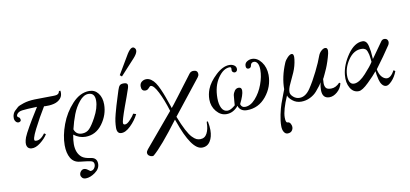

<svg xmlns="http://www.w3.org/2000/svg" viewBox="-89 -1018 3572 1671"><g transform="rotate(-10 1697.5 -182.5)"><path d="M464 -446Q470 -405 447.5 -379Q425 -353 388 -344Q368 -339 346 -337.5Q324 -336 312 -337L300 -338Q247 -252 198.5 -156.5Q150 -61 172 -56Q216 -46 259 -106L274 -96Q251 -59 208.5 -26Q166 7 130 4Q100 2 90.5 -24Q81 -50 99 -100Q110 -128 145 -189Q180 -250 210 -297L239 -344Q140 -341 106 -336Q70 -331 57 -307Q48 -290 67 -281Q77 -276 79 -263Q81 -250 76 -246Q65 -237 54.5 -238.5Q44 -240 38 -246Q23 -260 22.5 -281.5Q22 -303 29 -318.5Q36 -334 44 -342Q64 -362 76.5 -372Q89 -382 130.5 -395.5Q172 -409 230 -411Q261 -412 300.5 -412Q340 -412 374 -413Q378 -413 388.5 -413Q399 -413 403.5 -413.5Q408 -414 416 -414.5Q424 -415 428.5 -417Q433 -419 438 -422.5Q443 -426 446 -431.5Q449 -437 450 -444Q451 -445 452.5 -445.5Q454 -446 458 -447Q462 -448 464 -446Z M818 -264Q818 -172 760 -93Q702 -14 610 -14Q555 -14 507 -51Q498 -1 498 32Q498 110 544 149Q568 169 623 176Q677 183 677 236Q677 280 633 311.5Q589 343 550 343Q529 343 518 331Q507 319 507 305Q507 288 519 274Q531 260 547 260Q564 260 581 273.5Q598 287 600 287Q622 287 634 271Q646 255 646 237Q646 213 625 206Q604 199 524 191Q470 186 444 141.5Q418 97 418 27Q418 -57 454 -154.5Q490 -252 559.5 -326.5Q629 -401 710 -401Q759 -401 788.5 -362.5Q818 -324 818 -264ZM698 -377Q656 -377 617.5 -330Q579 -283 556 -223.5Q533 -164 517 -96Q533 -47 585 -47Q625 -47 651 -73.5Q677 -100 711 -163Q755 -244 755 -309Q755 -377 698 -377Z M1078 -132Q1051 -78 1005 -33.5Q959 11 920 8Q902 7 893 -7Q884 -21 884.5 -46.5Q885 -72 888.5 -99Q892 -126 902.5 -165.5Q913 -205 921.5 -234Q930 -263 943 -303.5Q956 -344 962 -364Q971 -393 981.5 -403.5Q992 -414 1016 -414Q1041 -414 1048 -403Q1055 -392 1046 -364Q1025 -301 991 -210Q949 -93 951 -74Q952 -60 968 -60Q987 -60 1015.5 -91Q1044 -122 1053 -140ZM1162 -703Q1196 -675 1138 -612L1013 -476L996 -490L1086 -642Q1133 -726 1162 -703Z M1682 44Q1690 84 1690 117Q1690 177 1665 216Q1640 255 1593 255Q1500 255 1408 -10Q1404 -21 1402 -26Q1243 185 1167 249Q1163 253 1154 253Q1139 253 1125.5 243Q1112 233 1112 217Q1112 204 1125 188L1374 -108Q1342 -212 1306.5 -281.5Q1271 -351 1245 -351Q1237 -351 1224.5 -335.5Q1212 -320 1194 -320Q1158 -320 1158 -362Q1158 -388 1176 -402Q1194 -416 1217 -416Q1239 -416 1259.5 -401.5Q1280 -387 1295.5 -364Q1311 -341 1327.5 -304Q1344 -267 1356.5 -232Q1369 -197 1386 -148Q1390 -136 1392 -130Q1392 -129 1413 -156Q1434 -183 1464 -222.5Q1494 -262 1523.5 -301.5Q1553 -341 1574 -368L1595 -396Q1609 -416 1633 -416Q1671 -416 1671 -381Q1671 -367 1660 -353L1419 -48Q1448 27 1473.5 75Q1499 123 1520 144.5Q1541 166 1556.5 173Q1572 180 1590 180Q1631 180 1650.5 142Q1670 104 1670 50Q1670 38 1676 38Q1680 38 1682 44Z M2272 -268Q2272 -163 2204.5 -80.5Q2137 2 2035 2Q2002 2 1982.5 -13.5Q1963 -29 1959 -50Q1914 5 1853 5Q1802 5 1764.5 -40Q1727 -85 1727 -146Q1727 -192 1744 -236Q1767 -295 1829.5 -353.5Q1892 -412 1950 -412Q1974 -412 1992 -400Q2010 -388 2010 -366Q2010 -355 2003 -347.5Q1996 -340 1986 -340Q1978 -340 1970 -346.5Q1962 -353 1962 -363Q1962 -366 1962.5 -371Q1963 -376 1963 -378Q1963 -392 1950 -392Q1894 -392 1846 -322Q1798 -252 1798 -145Q1798 -91 1815.5 -57Q1833 -23 1868 -23Q1895 -23 1936 -58Q1937 -63 1938.5 -94Q1940 -125 1943 -145Q1946 -165 1959.5 -184Q1973 -203 1996 -203Q2022 -203 2022 -173Q2022 -136 1984 -60Q1992 -29 2023 -29Q2071 -29 2115 -78.5Q2159 -128 2184 -196Q2209 -264 2209 -323Q2209 -364 2196.5 -383Q2184 -402 2166 -402Q2152 -402 2144.5 -394.5Q2137 -387 2136 -378Q2132 -352 2110 -352Q2088 -352 2088 -378Q2088 -404 2109 -417Q2130 -430 2153 -430Q2200 -430 2235.5 -383Q2271 -336 2272 -268Z M2875 -88Q2865 -43 2830.5 -13.5Q2796 16 2761 16Q2698 16 2698 -59Q2698 -73 2699.5 -86.5Q2701 -100 2703.5 -111Q2706 -122 2706 -126Q2699 -112 2688 -97Q2677 -82 2652.5 -53.5Q2628 -25 2591 -7Q2554 11 2513 11Q2468 11 2435.5 -16Q2403 -43 2399 -64Q2346 57 2346 122Q2346 149 2351 159Q2356 169 2362.5 168Q2369 167 2378.5 173Q2388 179 2394 197Q2397 206 2397 216Q2397 233 2385 248Q2373 263 2347 263Q2328 263 2315.5 243Q2303 223 2303 190Q2303 145 2314.5 90.5Q2326 36 2339 -1.5Q2352 -39 2367.5 -78Q2383 -117 2384 -121Q2384 -230 2433 -346Q2443 -370 2464 -391Q2485 -412 2500 -412Q2524 -412 2517 -362Q2510 -304 2487 -251Q2464 -198 2444.5 -158.5Q2425 -119 2425 -88Q2425 -66 2449 -45Q2473 -24 2504 -24Q2557 -24 2599 -86Q2638 -144 2677.5 -224Q2717 -304 2735 -356Q2744 -380 2762.5 -396.5Q2781 -413 2797 -413Q2818 -413 2818 -385Q2818 -376 2815 -362Q2807 -328 2795.5 -293.5Q2784 -259 2773.5 -234.5Q2763 -210 2753.5 -190.5Q2744 -171 2739 -160L2733 -150Q2731 -130 2731 -114Q2731 -87 2742.5 -71.5Q2754 -56 2788 -56Q2830 -56 2865 -94Z M3364 -108Q3345 -58 3313.5 -25.5Q3282 7 3261 4Q3242 2 3228 -16Q3214 -34 3207.5 -61Q3201 -88 3198 -105Q3195 -122 3194 -138Q3166 -103 3109.5 -48Q3053 7 3022 8Q2974 10 2946.5 -36.5Q2919 -83 2926 -152Q2935 -240 2996 -328Q3057 -414 3127 -414Q3145 -414 3157.5 -401Q3170 -388 3176 -360.5Q3182 -333 3184.5 -314Q3187 -295 3189 -260Q3190 -251 3190 -246L3285 -380Q3298 -402 3319 -401Q3340 -400 3347.5 -383Q3355 -366 3344 -344Q3286 -256 3208 -152Q3216 -109 3235.5 -86Q3255 -63 3278 -60Q3315 -55 3350 -119Q3364 -110 3364 -108ZM3174 -224Q3173 -231 3171 -253Q3169 -275 3166 -287.5Q3163 -300 3157.5 -316.5Q3152 -333 3140.5 -341Q3129 -349 3112 -350Q3039 -354 2988 -278Q2940 -206 2944 -130Q2949 -58 3000 -64Q3043 -69 3097.5 -128.5Q3152 -188 3174 -224Z"/></g></svg>

Font: GFS BodoniClassic
Style: Regular
Weight: 400
Designer: George D. Matthiopoulos
Foundry: George D. Matthiopoulos
Version: Macromedia Fontographer 4.1.5 140901